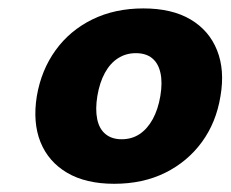

<svg xmlns="http://www.w3.org/2000/svg" viewBox="-20 -763 556 463"><path d="M255.4 -319.8Q187 -319.8 141.8 -346.4Q96.7 -373 77.6 -420.4Q58.6 -467.8 68.8 -531.2Q79.6 -594.2 114 -641.8Q148.4 -689.5 202.6 -716.1Q256.8 -742.7 325.7 -742.7Q394.5 -742.7 439.5 -716.1Q484.4 -689.5 503.4 -641.8Q522.5 -594.2 511.7 -531.2Q501.5 -467.8 466.8 -420.4Q432.1 -373 378.4 -346.4Q324.7 -319.8 255.4 -319.8ZM273.4 -427.2Q297.9 -427.2 316.7 -439.7Q335.4 -452.1 348.4 -475.8Q361.3 -499.5 366.7 -531.7Q372.1 -564 366.9 -587.2Q361.8 -610.4 346.9 -622.6Q332 -634.8 307.6 -634.8Q283.7 -634.8 264.6 -622.6Q245.6 -610.4 232.9 -587.2Q220.2 -564 214.8 -531.7Q209.5 -499.5 214.4 -475.8Q219.2 -452.1 234.4 -439.7Q249.5 -427.2 273.4 -427.2Z"/></svg>

Font: Inter 16pt Black
Style: Italic
Weight: 900
Italic angle: -9.3988°
Version: Version 4.001;git-66647c0bb